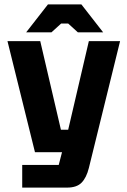

<svg xmlns="http://www.w3.org/2000/svg" viewBox="-20 -721 577 873"><path d="M81 132V29H247L262 -29H139L14 -534H163L257 -131H290L384 -534H526L384 43Q373 87 351 109.5Q329 132 285 132ZM99 -574 198 -701H350L449 -574H334L290 -614H258L214 -574Z"/></svg>

Font: Mozilla Headline ExtraLight
Style: Regular
Weight: 200
Designer: Studio DRAMA
Foundry: Studio DRAMA
Version: Version 1.000